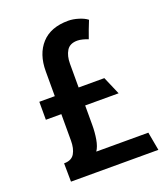

<svg xmlns="http://www.w3.org/2000/svg" viewBox="-128 -774 750 863"><g transform="rotate(-20 247.5 -342.0)"><path d="M240 -500V-386H363L400 -300H240V-206Q240 -172 234.5 -139.5Q229 -107 216 -88H465Q469 -66 473 -44Q477 -22 481 0H63Q63 -22 62.5 -44Q62 -66 62 -88H66Q99 -89 112.5 -112.5Q126 -136 126 -173V-300H52V-386H126V-505Q126 -587 170 -635.5Q214 -684 298 -684Q321 -684 347 -676Q373 -668 388 -656Q380 -636 372 -615.5Q364 -595 357 -574Q345 -579 331 -582.5Q317 -586 306 -586Q270 -586 255 -561.5Q240 -537 240 -500Z"/></g></svg>

Font: Palanquin SemiBold
Style: Regular
Weight: 600
Designer: Pria Ravichandran
Version: Version 1.0.4